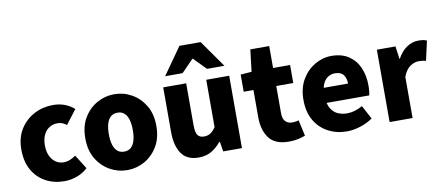

<svg xmlns="http://www.w3.org/2000/svg" viewBox="-68 -1022 3005 1301"><g transform="rotate(-10 1434.5 -372.0)"><path d="M286 12Q214 12 157 -19Q100 -50 67 -108Q34 -166 34 -249Q34 -332 71 -390Q108 -448 167.5 -479Q227 -510 297 -510Q342 -510 379 -495.5Q416 -481 442 -457L368 -360Q355 -370 340.5 -376.5Q326 -383 306 -383Q273 -383 248 -366.5Q223 -350 209.5 -320Q196 -290 196 -249Q196 -208 210 -178Q224 -148 248 -131.5Q272 -115 302 -115Q325 -115 346 -123.5Q367 -132 386 -146L447 -49Q416 -20 373.5 -4Q331 12 286 12Z M719 12Q655 12 599.5 -19Q544 -50 509 -108Q474 -166 474 -249Q474 -332 509 -390Q544 -448 599.5 -479Q655 -510 719 -510Q782 -510 837.5 -479Q893 -448 928 -390Q963 -332 963 -249Q963 -166 928 -108Q893 -50 837.5 -19Q782 12 719 12ZM719 -115Q747 -115 765.5 -131.5Q784 -148 792.5 -178Q801 -208 801 -249Q801 -290 792.5 -320Q784 -350 765.5 -366.5Q747 -383 719 -383Q690 -383 671.5 -366.5Q653 -350 644.5 -320Q636 -290 636 -249Q636 -208 644.5 -178Q653 -148 671.5 -131.5Q690 -115 719 -115Z M1209 12Q1128 12 1091 -42.5Q1054 -97 1054 -190V-498H1212V-210Q1212 -159 1226 -140.5Q1240 -122 1269 -122Q1295 -122 1313 -133.5Q1331 -145 1350 -172V-498H1508V0H1379L1368 -68H1364Q1334 -31 1297 -9.5Q1260 12 1209 12ZM1080 -570 1211 -756H1357L1488 -570H1368L1286 -654H1282L1200 -570Z M1829 12Q1735 12 1694 -43Q1653 -98 1653 -186V-374H1586V-492L1662 -498L1680 -649H1810V-498H1927V-374H1810V-188Q1810 -147 1828 -129.5Q1846 -112 1873 -112Q1885 -112 1897 -113.5Q1909 -115 1919 -119L1943 -9Q1924 -1 1895 5.5Q1866 12 1829 12Z M2229 12Q2158 12 2100 -19Q2042 -50 2008.5 -108Q1975 -166 1975 -249Q1975 -330 2009 -388Q2043 -446 2097.5 -478Q2152 -510 2212 -510Q2284 -510 2331.5 -478Q2379 -446 2402.5 -391.5Q2426 -337 2426 -270Q2426 -249 2424 -230Q2422 -211 2420 -202H2099L2097 -306H2292Q2292 -342 2274.5 -366Q2257 -390 2215 -390Q2192 -390 2169.5 -377Q2147 -364 2133 -333Q2119 -302 2121 -249Q2122 -193 2142 -162Q2162 -131 2191 -119.5Q2220 -108 2251 -108Q2278 -108 2304.5 -116Q2331 -124 2358 -139L2408 -45Q2369 -18 2321 -3Q2273 12 2229 12Z M2524 0V-498H2652L2664 -411H2667Q2695 -462 2733 -486Q2771 -510 2809 -510Q2831 -510 2845 -507.5Q2859 -505 2869 -500L2839 -366Q2827 -369 2816 -370.5Q2805 -372 2789 -372Q2761 -372 2731 -352.5Q2701 -333 2682 -283V0Z"/></g></svg>

Font: Mada ExtraBold
Style: Regular
Weight: 800
Designer: Khaled Hosny
Version: Version 1.5